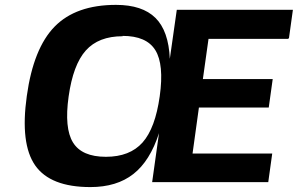

<svg xmlns="http://www.w3.org/2000/svg" viewBox="-20 -740 1210 780"><path d="M1153.8 -584H1150.9V-582H827.1L804.2 -418.9H1087.9L1071.8 -303.2H788.1L762.2 -116.2H1085.9L1069.8 0H598.1L626 -199.2Q589.4 -85.9 521.7 -33Q454.1 20 347.2 20Q184.6 20 123 -67.9Q61.5 -155.8 88.9 -350.1Q115.7 -543.9 202.1 -632.1Q288.6 -720.2 451.2 -720.2Q558.1 -720.2 611.6 -667.2Q665 -614.3 669.9 -501L698.2 -700.2H1169.9ZM478 -594.2V-592.8Q380.4 -592.8 328.6 -534.9Q276.9 -477.1 258.8 -348.1Q240.7 -219.2 276.6 -161.1Q312.5 -103 410.2 -103Q507.3 -103 559.1 -161.1Q610.8 -219.2 628.9 -349.1Q647 -478 611.1 -536.1Q575.2 -594.2 478 -594.2Z"/></svg>

Font: Fivo Sans Modern
Style: Italic
Weight: 700
Designer: Alexander Slobzheninov
Foundry: Alexander Slobzheninov
Version: 1.0